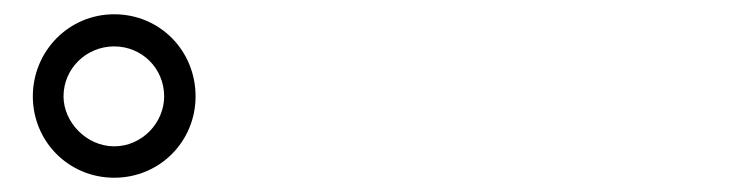

<svg xmlns="http://www.w3.org/2000/svg" viewBox="-20 -842 1040 269"><path d="M26 -707C26 -644 76 -593 140 -593C204 -593 254 -644 254 -707C254 -771 204 -822 140 -822C76 -822 26 -770 26 -707ZM69 -707C69 -746 101 -777 140 -777C179 -777 210 -746 210 -707C210 -670 179 -637 140 -637C101 -637 69 -671 69 -707Z"/></svg>

Font: Spoqa Han Sans Neo Regular
Style: Regular
Weight: 400
Designer: [Spoqa Han Sans Neo] Dong-huui Kim  Younghwa Kang  Yujin Lee  [Noto Sans] Ryoko NISHIZUKA  (kana & ideographs); Paul D. 
Foundry: Spoqa (http://www.spoqa-han-sans.com)
Version: Version 1.000